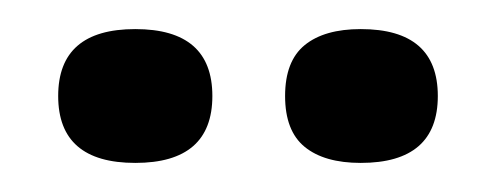

<svg xmlns="http://www.w3.org/2000/svg" viewBox="-20 -727 341 132"><path d="M228 -615Q203 -615 189.5 -626Q176 -637 176 -661Q176 -685 189.5 -696Q203 -707 228 -707Q281 -707 281 -661Q281 -615 228 -615ZM73 -615Q20 -615 20 -661Q20 -707 73 -707Q126 -707 126 -661Q126 -615 73 -615Z"/></svg>

Font: Bricolage Grotesque 10pt Condensed
Style: Regular
Weight: 400
Width: 3
Designer: Mathieu Triay
Foundry: Atelier Triay
Version: Version 1.000; ttfautohint (v1.8.4.7-5d5b);gftools[0.9.29]